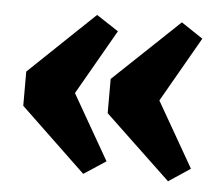

<svg xmlns="http://www.w3.org/2000/svg" viewBox="-39 -502 580 503"><g transform="rotate(5 251.0 -250.0)"><path d="M420 -41 247 -205V-295L420 -459L477 -421L379 -250L477 -79ZM197 -41 25 -205V-295L197 -459L255 -421L157 -250L255 -79Z"/></g></svg>

Font: Changa SemiBold
Style: Regular
Weight: 600
Designer: Eduardo Rodriguez Tunni
Foundry: Eduardo Rodriguez Tunni
Version: Version 3.002; ttfautohint (v1.8.2)